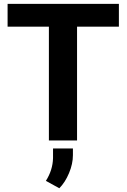

<svg xmlns="http://www.w3.org/2000/svg" viewBox="-20 -731 659 999"><path d="M19.5 0ZM598.6 -592.3H380.9V0H234.4V-592.3H19.5V-710.9H598.6ZM288.6 248.5 218.8 210Q254.4 153.8 255.9 91.8V41.5H359.4V76.2Q359.4 121.6 339.1 169.9Q318.8 218.3 288.6 248.5Z"/></svg>

Font: Roboto
Style: Bold
Weight: 700
Designer: Google
Version: Version 2.134; 2016; ttfautohint (v1.6)